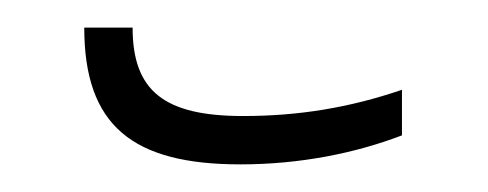

<svg xmlns="http://www.w3.org/2000/svg" viewBox="-20 -333 353 139"><path d="M154 -214C197 -214 237 -222 271 -235V-268C233 -255 196 -249 156 -249C99 -249 76 -267 76 -313H41C41 -242 76 -214 154 -214Z"/></svg>

Font: Noto Sans Armenian Condensed ExtraLight
Style: Regular
Weight: 200
Width: 3
Designer: Monotype Design Team
Foundry: Monotype Imaging Inc.
Version: Version 2.008